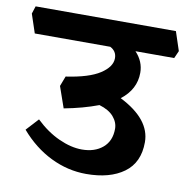

<svg xmlns="http://www.w3.org/2000/svg" viewBox="-102 -711 735 751"><g transform="rotate(10 266.0 -335.5)"><path d="M395 -536.1Q428.2 -501 428.2 -456.1Q428.2 -390.1 370.1 -345.2Q493.2 -283.2 493.2 -191.9Q493.2 -110.8 437.5 -70.3Q381.8 -29.8 288.1 -29.8Q214.8 -29.8 147 -63Q79.1 -96.2 24.9 -159.2L69.8 -208Q114.7 -165 163.3 -143.1Q211.9 -121.1 254.9 -121.1Q305.7 -121.1 337.4 -147.9Q369.1 -174.8 369.1 -223.1Q369.1 -249 350.1 -271Q331.1 -293 293 -304.2Q231.9 -281.2 157.2 -267.1L127.9 -351.1L143.1 -391.1Q233.9 -404.3 277.3 -432.6Q320.8 -460.9 320.8 -495.1Q320.8 -522.9 294.9 -536.1H-4.9L-29.8 -610.8L-20 -641.1H537.1L562 -565.9L548.8 -536.1Z"/></g></svg>

Font: Sura
Style: Bold
Weight: 700
Designer: Carolina Giovagnoli
Foundry: Huerta Tipografica
Version: Version 1.002;PS 001.002;hotconv 1.0.70;makeotf.lib2.5.58329